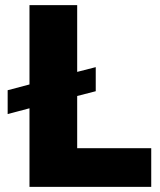

<svg xmlns="http://www.w3.org/2000/svg" viewBox="-20 -727 621 747"><path d="M352.5 -465.8 280.3 -447.3V-707H94.7V-398.4L9.8 -376V-283.2L94.7 -305.7V0H568.4V-150.4H280.3V-353.5L352.5 -372.1Z"/></svg>

Font: Pretendard Black
Style: Regular
Weight: 900
Designer: Base glyphs from Inter by Rasmus Andersson; Hangeul glyphs from Noto Sans CJK(Source Han Sans) by Jang Soo-young and Kan
Foundry: Kil Hyung-jin
Version: Version 1.309;Glyphs 3.2 (3225)